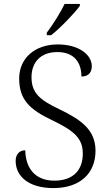

<svg xmlns="http://www.w3.org/2000/svg" viewBox="-20 -951 559 981"><path d="M219 -784V-771H241C288 -807 363 -886 388 -921V-931H310C289 -886 248 -822 219 -784ZM253 10C389 10 468 -65 468 -181C468 -290 390 -341 285 -392C184 -440 141 -475 141 -557C141 -632 187 -685 273 -685C358 -685 396 -633 396 -560C429 -560 449 -578 449 -613C449 -672 382 -724 275 -724C159 -724 78 -654 78 -550C78 -444 129 -392 246 -337C361 -282 403 -243 403 -166C403 -81 353 -28 258 -28C158 -28 111 -93 109 -183C78 -183 60 -161 60 -129C60 -52 124 10 253 10Z"/></svg>

Font: Noto Serif Lao Light
Style: Regular
Weight: 300
Designer: Monotype Design Team
Foundry: Monotype Imaging Inc.
Version: Version 2.003